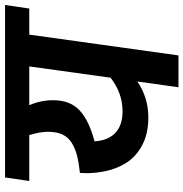

<svg xmlns="http://www.w3.org/2000/svg" viewBox="-3 -729 732 766"><g transform="rotate(-90 363.0 -346.0)"><path d="M726.1 -691.9 711.9 -595.2H607.9L524.9 0H397.9L420.9 -164.1Q356.9 -120.1 275.9 -120.1Q228.5 -120.1 189.9 -134.3Q151.4 -148.4 121.8 -177Q92.3 -205.6 75 -251Q57.6 -296.4 55.2 -356Q55.2 -383.3 56.2 -393.1Q97.7 -397.5 125.7 -404.8Q153.8 -412.1 176.3 -426Q198.7 -439.9 209.5 -463.1Q220.2 -486.3 220.2 -520Q220.2 -553.2 207 -595.2H23.9L38.1 -691.9ZM436 -271 481 -595.2H326.2Q346.2 -549.8 346.2 -500Q346.2 -431.6 304.9 -393.8Q263.7 -356 182.1 -335Q183.6 -313 188 -298.8Q211.4 -223.1 301.8 -223.1Q375 -223.1 436 -271Z"/></g></svg>

Font: FiraGO SemiBold
Style: Italic
Weight: 600
Italic angle: -8°
Designer: bBox Type GmbH
Foundry: bBox Type GmbH
Version: Version 1.001;PS 001.001;hotconv 1.0.88;makeotf.lib2.5.64775